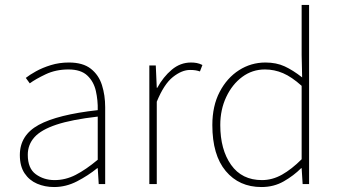

<svg xmlns="http://www.w3.org/2000/svg" viewBox="-20 -742 1362 774"><path d="M198 12Q161 12 129.5 -1.5Q98 -15 79 -43.5Q60 -72 60 -117Q60 -197 136 -238.5Q212 -280 374 -298Q375 -337 366.5 -375Q358 -413 332 -437.5Q306 -462 256 -462Q205 -462 164 -442.5Q123 -423 100 -406L84 -428Q99 -440 125 -454.5Q151 -469 185 -479.5Q219 -490 258 -490Q314 -490 346 -465Q378 -440 391 -399Q404 -358 404 -310V0H378L374 -64H372Q335 -34 290.5 -11Q246 12 198 12ZM200 -16Q244 -16 285 -37Q326 -58 374 -98V-272Q269 -260 207.5 -239.5Q146 -219 119 -189Q92 -159 92 -118Q92 -63 124.5 -39.5Q157 -16 200 -16Z M582 0V-478H608L612 -388H614Q638 -432 672.5 -461Q707 -490 750 -490Q762 -490 773 -488Q784 -486 796 -480L786 -454Q777 -457 768.5 -458.5Q760 -460 746 -460Q713 -460 677 -431.5Q641 -403 612 -332V0Z M1034 12Q944 12 890 -52.5Q836 -117 836 -238Q836 -315 865.5 -371.5Q895 -428 943.5 -459Q992 -490 1050 -490Q1094 -490 1127.5 -474.5Q1161 -459 1198 -430L1196 -520V-722H1226V0H1200L1196 -64H1194Q1164 -34 1124 -11Q1084 12 1034 12ZM1036 -16Q1078 -16 1117 -38Q1156 -60 1196 -100V-396Q1156 -432 1121 -447Q1086 -462 1048 -462Q997 -462 956.5 -432Q916 -402 892 -351Q868 -300 868 -238Q868 -139 911.5 -77.5Q955 -16 1036 -16Z"/></svg>

Font: Source Sans 3 Variable
Style: Regular
Weight: 200
Designer: Paul D. Hunt
Foundry: Adobe Systems Incorporated
Version: Version 3.026